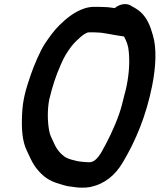

<svg xmlns="http://www.w3.org/2000/svg" viewBox="-20 -703 770 926"><path d="M578.2 -527C590.3 -503.5 599.2 -483.1 601.2 -452C605.7 -404.6 603.1 -351 590.9 -290C588 -275.3 584.2 -260 579.7 -244C572.5 -213.7 564.3 -180.4 554.5 -153C531 -85.7 499.1 -21.9 467 35C451.3 58.5 432.8 84.4 401.2 79C384.5 79 382.1 77.3 365.8 76L352.2 74C334.3 69.8 312.1 64.5 296.8 56C273.2 40.8 254.5 18.8 242.6 -8L225.8 -44C222 -52 219.2 -61.3 217.4 -72C209.8 -109.9 207 -170.1 217.7 -224C233.2 -287.1 248 -334.4 273.1 -391C290.9 -432.6 302.1 -448.7 323.4 -478C337.4 -496.9 356.1 -513.4 372.4 -528C382.6 -535.6 397.2 -547 409.2 -547H433.2C439.9 -547 447.1 -546.7 455 -546C461 -546 467.9 -545.3 475.6 -544L500.8 -540C527.3 -535.4 550.7 -530.5 578.2 -527ZM484.6 -669C475.4 -669.7 466.4 -670 457.8 -670H433.8C419.1 -670 404.3 -667.7 389.4 -663C341 -647.9 301.4 -615.6 266 -581C239.1 -554.3 218.5 -524.8 196.2 -492C174.2 -458.6 143.5 -386.9 128.3 -342C105.8 -276.4 89.3 -223 86.7 -154C83 -83.8 86.7 -22 110 25C121.9 50.6 133.8 77.9 149 100C175.4 135.5 203.5 162.9 251.3 179C277 186.8 299.1 195.8 329.5 198C345.1 199.8 352.5 202 371.7 202C386.2 202.7 400.7 201.7 415.3 199C486.1 183.9 535.4 141.8 571.8 81C634 -22.7 684.8 -144.2 713.7 -289C732.1 -381 736.3 -470 717.4 -533C709.5 -559.3 705.5 -573.7 693.4 -598C675.1 -632.7 653 -653.8 617.2 -672L607.4 -678C582.9 -689.9 551.9 -680.2 533.6 -664C517.9 -665.8 499.7 -669 484.6 -669Z"/></svg>

Font: Smoothie
Style: It
Weight: 400
Foundry: Cannot Into Space Fonts
Version: Version 0.8